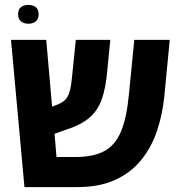

<svg xmlns="http://www.w3.org/2000/svg" viewBox="-20 -765 730 785"><path d="M80 0 25 -602H169L193 -329L214 -337Q245 -349 257 -371Q269 -393 274 -446L290 -602H431L418 -470Q412 -405 396.5 -360Q381 -315 347 -285Q313 -255 251 -235L203 -218L211 -123H287Q361 -123 406 -147Q451 -171 474.5 -227Q498 -283 507 -378L529 -602H674L652 -373Q645 -300 623 -233Q601 -166 559.5 -113.5Q518 -61 453 -30.5Q388 0 295 0ZM96 -668Q78 -668 66 -677.5Q54 -687 54 -707Q54 -727 66 -736Q78 -745 96 -745Q114 -745 126 -736Q138 -727 138 -707Q138 -687 126 -677.5Q114 -668 96 -668Z"/></svg>

Font: Noto Sans Hebrew SemiCondensed
Style: Bold
Weight: 700
Width: 4
Designer: Monotype Design Team
Foundry: Monotype Imaging Inc.
Version: Version 2.004; ttfautohint (v1.8.4.7-5d5b)